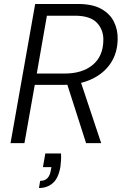

<svg xmlns="http://www.w3.org/2000/svg" viewBox="-20 -720 625 966"><path d="M33 0 157 -700H372Q445 -700 489 -675.5Q533 -651 553 -611Q573 -571 572 -523Q571 -453 536.5 -401.5Q502 -350 440.5 -321.5Q379 -293 297 -293H155L103 0ZM413 0 312 -315H384L489 0ZM165 -350H306Q394 -350 446.5 -393.5Q499 -437 500 -518Q501 -570 467.5 -605.5Q434 -641 356 -641H216ZM176 226 182 190Q206 190 219 176Q232 162 236 135L239 121H196L208 52H287Q288 70 287 87.5Q286 105 284 119Q274 177 245.5 201.5Q217 226 176 226Z"/></svg>

Font: DM Sans 20pt Light
Style: Italic
Weight: 300
Italic angle: -10°
Version: Version 4.004;gftools[0.9.30]